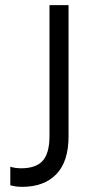

<svg xmlns="http://www.w3.org/2000/svg" viewBox="-20 -720 378 745"><path d="M66 5Q49 5 38.5 3Q28 1 20 -1V-73Q29 -70 40.5 -68.5Q52 -67 62 -67Q120 -67 146 -96.5Q172 -126 172 -192V-700H246V-191Q246 -93 198.5 -44Q151 5 66 5Z"/></svg>

Font: Tilda Sans
Style: Regular
Weight: 400
Designer: ParaType Ltd
Foundry: ParaType Ltd
Version: Version 1.009